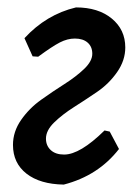

<svg xmlns="http://www.w3.org/2000/svg" viewBox="-20 -490 379 518"><path d="M152 8Q88 7 51.5 -21.5Q15 -50 15 -99Q15 -135 37 -166.5Q59 -198 90.5 -220.5Q122 -243 153.5 -263Q185 -283 207 -304Q229 -325 229 -345Q229 -364 216.5 -375Q204 -386 182 -386Q162 -386 141.5 -375.5Q121 -365 83 -337L68 -338L46 -387Q105 -451 185 -470Q245 -470 281.5 -440Q318 -410 318 -362Q318 -327 296 -295.5Q274 -264 242.5 -242.5Q211 -221 179.5 -201Q148 -181 126 -159.5Q104 -138 104 -116Q104 -97 117 -85Q130 -73 153 -73Q196 -73 262 -138L276 -135L301 -88Q245 -16 152 8Z"/></svg>

Font: Alegreya Sans Medium
Style: Italic
Weight: 500
Italic angle: -7°
Designer: Juan Pablo del Peral
Foundry: Huerta Tipografica
Version: Version 2.007